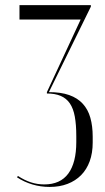

<svg xmlns="http://www.w3.org/2000/svg" viewBox="-20 -719 409 750"><path d="M174.2 11.2Q212.9 11.2 243.8 -0.7Q274.8 -12.6 296.7 -34.7Q318.6 -56.8 330.4 -89.1Q342.1 -121.4 342.1 -162.1V-185Q342.1 -226.6 332.9 -259.1Q323.8 -291.5 303.2 -313.9Q282.8 -336.2 250.3 -347.7Q217.9 -359.1 171 -359.1L334.9 -693V-699H56.1V-642.8H295.1L163.2 -359.1V-353.8Q194.9 -353.8 216.9 -344.5Q239 -335.2 252.8 -315.2Q266.5 -295.1 272.2 -263.5Q278 -231.9 278 -186.9V-164.2Q278 -83.4 246.8 -41Q215.6 1.4 152.8 1.4Q125.6 1.4 100.7 -6.8Q75.8 -14.9 50.2 -31.6L46.2 -26.6Q73.5 -8.4 106 1.4Q138.5 11.2 174.2 11.2Z"/></svg>

Font: Moniqa Black
Style: Regular
Weight: 900
Designer: Rajesh Rajput
Foundry: Rajesh Rajput
Version: Version 1.000